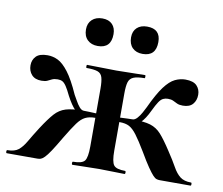

<svg xmlns="http://www.w3.org/2000/svg" viewBox="-71 -652 854 734"><g transform="rotate(10 355.5 -285.5)"><path d="M254 0Q251 0 251 -6Q251 -12 254 -12Q289 -12 299 -25Q309 -38 309 -81V-305Q309 -334 304.5 -349Q300 -364 286 -369Q272 -374 243 -374Q241 -374 241 -380Q241 -386 243 -386Q273 -386 301 -385Q329 -384 357 -384Q384 -384 411.5 -385Q439 -386 468 -386Q470 -386 470 -380Q470 -374 468 -374Q440 -374 425.5 -368Q411 -362 406.5 -347Q402 -332 402 -303V-81Q402 -38 412 -25Q422 -12 456 -12Q459 -12 459 -6Q459 0 456 0Q435 0 409.5 -1Q384 -2 357 -2Q329 -2 302.5 -1Q276 0 254 0ZM-1 0Q-4 0 -4 -6Q-4 -12 -1 -12Q27 -12 42 -24Q57 -36 70.5 -59.5Q84 -83 105 -116Q131 -156 149 -176Q167 -196 191.5 -203.5Q216 -211 261 -211Q266 -211 282.5 -210.5Q299 -210 317.5 -209Q336 -208 346 -207L345 -189Q324 -192 308 -192Q286 -192 270.5 -184.5Q255 -177 240 -156.5Q225 -136 201 -96Q180 -60 167 -40.5Q154 -21 145.5 -12.5Q137 -4 131 -2Q125 0 118 0ZM261 -191Q245 -191 229 -207Q213 -223 195 -257Q184 -280 176 -292Q168 -304 160.5 -308Q153 -312 142 -312Q129 -312 120.5 -308Q112 -304 104 -300Q96 -296 81 -296Q56 -296 43 -310.5Q30 -325 30 -347Q30 -368 43.5 -382Q57 -396 88 -396Q109 -396 128.5 -386.5Q148 -377 169.5 -349Q191 -321 216 -265Q221 -257 228 -244Q235 -231 243.5 -221Q252 -211 261 -211ZM593 0Q586 0 580 -2Q574 -4 566 -12.5Q558 -21 544.5 -40.5Q531 -60 510 -96Q486 -136 470.5 -156.5Q455 -177 440.5 -184.5Q426 -192 404 -192Q387 -192 366 -189L365 -207Q376 -208 394.5 -209Q413 -210 429.5 -210.5Q446 -211 450 -211Q495 -211 519.5 -203.5Q544 -196 562 -176Q580 -156 606 -116Q628 -83 641 -59.5Q654 -36 669.5 -24Q685 -12 712 -12Q715 -12 715 -6Q715 0 712 0ZM450 -191V-211Q459 -211 468 -221Q477 -231 484 -244Q491 -257 495 -265Q521 -321 542 -349Q563 -377 583 -386.5Q603 -396 623 -396Q654 -396 667.5 -382Q681 -368 681 -347Q681 -325 668.5 -310.5Q656 -296 630 -296Q616 -296 607.5 -300Q599 -304 591 -308Q583 -312 570 -312Q560 -312 551.5 -308Q543 -304 535 -292Q527 -280 516 -257Q500 -223 483.5 -207Q467 -191 450 -191ZM270 -464Q245 -464 230 -478.5Q215 -493 215 -519Q215 -543 230 -557Q245 -571 270 -571Q295 -571 308.5 -557Q322 -543 322 -519Q322 -464 270 -464ZM444 -464Q419 -464 404.5 -478.5Q390 -493 390 -519Q390 -543 404.5 -556.5Q419 -570 444 -570Q496 -570 496 -519Q496 -464 444 -464Z"/></g></svg>

Font: Cormorant
Style: Bold
Weight: 700
Designer: Christian Thalmann (Catharsis Fonts)
Foundry: Catharsis Fonts
Version: Version 4.000